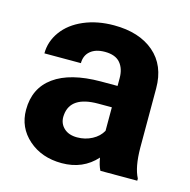

<svg xmlns="http://www.w3.org/2000/svg" viewBox="-86 -623 709 717"><g transform="rotate(15 268.0 -264.0)"><path d="M360.4 0Q350.6 -19 346.2 -47.4Q294.9 9.8 212.9 9.8Q135.3 9.8 84.2 -35.2Q33.2 -80.1 33.2 -148.4Q33.2 -232.4 95.5 -277.3Q157.7 -322.3 275.4 -322.8H340.3V-353Q340.3 -389.6 321.5 -411.6Q302.7 -433.6 262.2 -433.6Q226.6 -433.6 206.3 -416.5Q186 -399.4 186 -369.6H44.9Q44.9 -415.5 73.2 -454.6Q101.6 -493.7 153.3 -515.9Q205.1 -538.1 269.5 -538.1Q367.2 -538.1 424.6 -489Q481.9 -439.9 481.9 -351.1V-122.1Q482.4 -46.9 502.9 -8.3V0ZM243.7 -98.1Q274.9 -98.1 301.3 -112.1Q327.6 -126 340.3 -149.4V-240.2H287.6Q181.6 -240.2 174.8 -167L174.3 -158.7Q174.3 -132.3 192.9 -115.2Q211.4 -98.1 243.7 -98.1Z"/></g></svg>

Font: Roboto-o
Style: o-Bold
Weight: 700
Designer: Google
Version: Version 2.134; 2016; ttfautohint (v1.6)